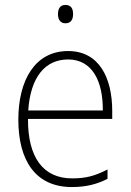

<svg xmlns="http://www.w3.org/2000/svg" viewBox="-20 -796 527 775"><path d="M244 -776C222 -776 214 -760 214 -739C214 -718 223 -702 244 -702C266 -702 275 -717 275 -739C275 -760 268 -776 244 -776ZM255 -590C121 -590 54 -472 54 -313C54 -150 122 -41 270 -41C327 -41 370 -52 414 -74V-112C362 -85 325 -76 271 -76C154 -76 92 -161 93 -316H433V-348C433 -482 380 -590 255 -590ZM255 -556C352 -556 396 -469 395 -350H94C103 -486 163 -556 255 -556Z"/></svg>

Font: Noto Sans Tamil UI SemiCondensed ExtraLight
Style: Regular
Weight: 200
Width: 4
Designer: Jelle Bosma - Monotype Design Team
Foundry: Monotype Imaging Inc.
Version: Version 2.004